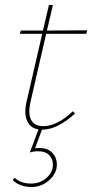

<svg xmlns="http://www.w3.org/2000/svg" viewBox="-20 -515 376 773"><path d="M104 -110Q98 -86 98 -67Q98 -38 112 -22.5Q126 -7 155 -7Q182 -7 212.5 -22.5Q243 -38 273 -67L282 -58Q211 7 150 7H149L121 82Q127 81 140 81Q173 81 191 100.5Q209 120 209 147Q209 183 178 210.5Q147 238 107 238Q84 238 63.5 230.5Q43 223 31 209L39 201Q64 224 105 224Q142 224 167.5 201Q193 178 193 148Q193 126 178.5 110Q164 94 132 94Q115 94 100 99L135 6Q109 2 95.5 -17Q82 -36 82 -66Q82 -86 88 -110L150 -379H60L64 -392H153L177 -495H193L169 -392L331 -393L328 -379H166Z"/></svg>

Font: Ysabeau Thin
Style: Italic
Weight: 200
Italic angle: -12°
Designer: Christian Thalmann (Catharsis Fonts)
Version: Version 0.003